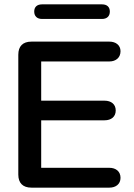

<svg xmlns="http://www.w3.org/2000/svg" viewBox="-20 -861 616 881"><path d="M124 0H482C511 0 533 -16 533 -45C533 -75 511 -91 482 -91H169V-309H460C490 -309 511 -325 511 -354C511 -383 490 -399 460 -399H169V-579H482C511 -579 533 -596 533 -626C533 -654 511 -670 482 -670H124C85 -670 64 -649 64 -610V-60C64 -21 85 0 124 0ZM173 -774H448C471 -774 484 -787 484 -808C484 -829 471 -841 448 -841H173C150 -841 137 -829 137 -808C137 -787 150 -774 173 -774Z"/></svg>

Font: SN Pro Medium
Style: Regular
Weight: 500
Designer: Tobias Whetton
Foundry: Supernotes
Version: Version 1.003;Glyphs 3.3 (3324)